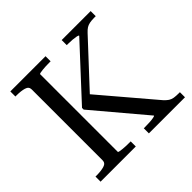

<svg xmlns="http://www.w3.org/2000/svg" viewBox="-174 -889 1068 1068"><g transform="rotate(-45 360.0 -355.0)"><path d="M41 0V-40H50Q85 -40 109 -47Q133 -54 133 -76V-634Q133 -656 109 -663Q85 -670 50 -670H41V-710H318V-670H309Q295 -670 280.5 -669.5Q266 -669 253.5 -667.5Q241 -666 233.5 -664.5Q226 -663 226 -660V-50Q226 -47 233.5 -45.5Q241 -44 253.5 -42.5Q266 -41 280.5 -40.5Q295 -40 309 -40H318V0ZM421 0V-40H432Q448 -40 466.5 -41Q485 -42 498 -44.5Q511 -47 511 -50L258 -350V-363L531 -658Q531 -662 519 -664.5Q507 -667 490.5 -668.5Q474 -670 457 -670H445V-710H673V-670H661Q640 -670 625 -667Q610 -664 599 -657Q588 -650 575 -636L322 -364L324 -408L608 -74Q621 -60 632.5 -52.5Q644 -45 659 -42.5Q674 -40 697 -40H705V0Z"/></g></svg>

Font: Roboto Serif 72pt
Style: Regular
Weight: 400
Designer: Greg Gazdowicz
Foundry: Commercial Type
Version: Version 1.008